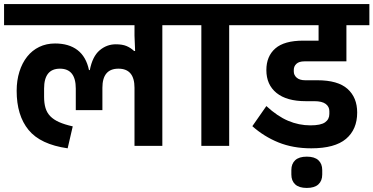

<svg xmlns="http://www.w3.org/2000/svg" viewBox="-40 -718 1838 945"><path d="M622 -286Q622 -380 543 -380Q464 -380 464 -286V-176H333V-282Q333 -380 255 -380Q177 -380 177 -282V-241Q177 -210 184 -186.5Q191 -163 207.5 -146Q224 -129 251 -117Q278 -105 318 -96L293 12Q159 -7 100.5 -78.5Q42 -150 42 -271Q42 -322 55.5 -365Q69 -408 93.5 -439Q118 -470 153 -487Q188 -504 231 -504Q299 -504 341.5 -471.5Q384 -439 398 -373H402Q415 -440 450 -470Q485 -500 530 -500Q562 -500 582.5 -491.5Q603 -483 620 -467H625L622 -543V-594H-20V-698H874V-594H759V0H622Z M951 -594H834V-698H1205V-594H1088V0H951Z M1492 12Q1402 12 1330.5 -17Q1259 -46 1202 -97L1271 -196Q1325 -146 1378 -123.5Q1431 -101 1488 -101Q1539 -101 1560 -116Q1581 -131 1581 -157V-171Q1581 -193 1563 -206.5Q1545 -220 1507 -220H1465Q1371 -220 1321 -260.5Q1271 -301 1271 -373Q1271 -441 1315 -479.5Q1359 -518 1453 -518H1528V-594H1165V-698H1778V-594H1665V-416H1458Q1432 -416 1419 -404Q1406 -392 1406 -374V-366Q1406 -348 1420.5 -335.5Q1435 -323 1462 -323H1522Q1623 -323 1670.5 -280.5Q1718 -238 1718 -164Q1718 -81 1663 -34.5Q1608 12 1492 12ZM1470 207Q1432 207 1413 189.5Q1394 172 1394 141V119Q1394 88 1413 70.5Q1432 53 1470 53Q1508 53 1527 70.5Q1546 88 1546 119V141Q1546 172 1527 189.5Q1508 207 1470 207Z"/></svg>

Font: IBM Plex Sans Devanagari
Style: Bold
Weight: 700
Designer: Mike Abbink, Paul van der Laan, Pieter van Rosmalen, Erin McLaughlin
Foundry: Bold Monday
Version: Version 1.1